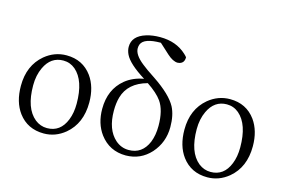

<svg xmlns="http://www.w3.org/2000/svg" viewBox="-102 -1036 1893 1278"><g transform="rotate(15 844.5 -397.0)"><path d="M275.4 13.7Q163.1 13.7 99.6 -71.3Q46.9 -142.6 46.9 -253.9Q46.9 -394.5 140.6 -473.6Q207 -528.3 289.1 -528.3Q401.4 -528.3 464.8 -441.4Q515.6 -370.1 515.6 -263.7Q515.6 -119.1 420.9 -40Q355.5 13.7 275.4 13.7ZM287.1 -26.4Q378.9 -26.4 417 -122.1Q436.5 -170.9 436.5 -234.4Q436.5 -393.6 360.4 -459Q324.2 -489.3 277.3 -489.3Q191.4 -489.3 150.4 -401.4Q125 -347.7 125 -278.3Q125 -120.1 204.1 -55.7Q241.2 -26.4 287.1 -26.4Z M849.6 -26.4Q942.4 -26.4 981.4 -119.1Q1001 -168 1001 -232.4Q1001 -339.8 960 -398.4Q928.7 -442.4 858.4 -489.3Q729.5 -454.1 699.2 -347.7Q687.5 -306.6 687.5 -253.9Q687.5 -124 757.8 -61.5Q797.9 -26.4 849.6 -26.4ZM942.4 -708 873 -771.5Q757.8 -771.5 738.3 -723.6Q733.4 -710.9 733.4 -696.3Q733.4 -651.4 797.9 -600.6Q826.2 -577.1 890.6 -535.2Q1012.7 -453.1 1050.8 -381.8Q1079.1 -327.1 1079.1 -245.1Q1079.1 -139.6 1010.7 -62.5Q942.4 12.7 840.8 13.7Q727.5 13.7 661.1 -75.2Q609.4 -145.5 609.4 -246.1Q609.4 -379.9 700.2 -455.1Q752.9 -498 827.1 -510.7Q712.9 -582 685.5 -638.7Q672.9 -665 672.9 -690.4Q672.9 -765.6 765.6 -793.9Q807.6 -806.6 859.4 -806.6Q970.7 -806.6 1041 -741.2Q1051.8 -731.4 1059.6 -721.7Q1060.5 -682.6 1027.3 -673.8Q1020.5 -671.9 1013.7 -671.9Q981.4 -672.9 942.4 -708Z M1402.3 13.7Q1290 13.7 1226.6 -71.3Q1173.8 -142.6 1173.8 -253.9Q1173.8 -394.5 1267.6 -473.6Q1334 -528.3 1416 -528.3Q1528.3 -528.3 1591.8 -441.4Q1642.6 -370.1 1642.6 -263.7Q1642.6 -119.1 1547.9 -40Q1482.4 13.7 1402.3 13.7ZM1414.1 -26.4Q1505.9 -26.4 1543.9 -122.1Q1563.5 -170.9 1563.5 -234.4Q1563.5 -393.6 1487.3 -459Q1451.2 -489.3 1404.3 -489.3Q1318.4 -489.3 1277.3 -401.4Q1252 -347.7 1252 -278.3Q1252 -120.1 1331.1 -55.7Q1368.2 -26.4 1414.1 -26.4Z"/></g></svg>

Font: GenYoMin JP Regular
Style: Regular
Weight: 400
Version: Version 1.001;PS 1;hotconv 16.6.51;makeotf.lib2.5.65220 DEVE